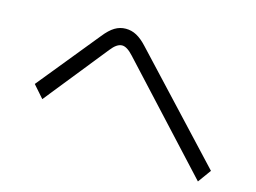

<svg xmlns="http://www.w3.org/2000/svg" viewBox="-84 -788 1167 876"><g transform="rotate(15 500.0 -350.0)"><path d="M468 -533Q438 -566 415 -566Q390 -566 363 -531L126 -235L75 -293L310 -582Q336 -615 360 -629.5Q384 -644 412 -644Q439 -644 463 -631Q487 -618 512 -591L954 -118L909 -56Z"/></g></svg>

Font: IBM Plex Sans JP
Style: Regular
Weight: 400
Designer: Mike Abbink; Paul van der Laan; Pieter van Rosmalen; Wujin Sim; Yejin Wi; Jinhee Kim; Boomi Park; Yona Kim; Kichan Ma
Foundry: Sandoll Inc.
Version: Version 1.000